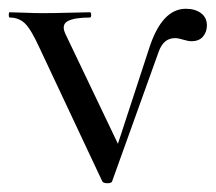

<svg xmlns="http://www.w3.org/2000/svg" viewBox="-25 -414 492 438"><path d="M399 -394Q420 -394 433.5 -384Q447 -374 447 -356Q447 -341 438 -330.5Q429 -320 412 -320Q404 -320 393 -323.5Q382 -327 374 -327Q348 -327 337 -296L231 -1Q230 4 220 4Q210 4 208 -1L66 -303Q46 -347 32 -360.5Q18 -374 -3 -374Q-5 -374 -5 -380Q-5 -386 -3 -386Q6 -386 31 -385Q56 -384 72 -384Q97 -384 132.5 -385Q168 -386 180 -386Q183 -386 183 -380Q183 -374 180 -374Q144 -374 129 -365.5Q114 -357 125 -335L244 -86L315 -303Q344 -394 399 -394Z"/></svg>

Font: Cormorant Garamond Book
Style: Regular
Weight: 500
Designer: Christian Thalmann (Catharsis Fonts)
Version: Version 1.000;PS 002.000;hotconv 1.0.88;makeotf.lib2.5.64775